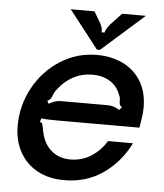

<svg xmlns="http://www.w3.org/2000/svg" viewBox="-54 -812 746 871"><g transform="rotate(5 319.0 -376.5)"><path d="M39 -217Q39 -309 83 -390Q127 -471 203 -519.5Q279 -568 370 -568Q434 -568 486.5 -543.5Q539 -519 570 -469.5Q601 -420 601 -349Q601 -321 595 -286L590 -256H214Q164 -256 143 -259L138 -243Q146 -241 148.5 -236Q151 -231 153 -219Q155 -205 158 -196Q169 -144 204 -114.5Q239 -85 290 -85Q343 -85 385.5 -112.5Q428 -140 453 -183H567Q525 -97 448.5 -43Q372 11 270 11Q199 11 147 -18Q95 -47 67 -98.5Q39 -150 39 -217ZM170 -328Q185 -337 198 -341Q211 -345 226 -345H437Q467 -345 491 -328L503 -341Q495 -347 493 -351.5Q491 -356 491 -363Q491 -372 490 -380.5Q489 -389 484 -398Q470 -436 436.5 -456.5Q403 -477 357 -477Q311 -477 271.5 -456.5Q232 -436 203 -398Q191 -384 184 -364Q180 -355 176.5 -350.5Q173 -346 163 -341ZM367 -592 233 -764H341L363 -727Q385 -693 381 -672H395Q399 -694 432 -727L467 -764H575L381 -592Z"/></g></svg>

Font: Open Sauce Sans Medium Italic
Style: Regular
Weight: 500
Italic angle: -10°
Designer: Alfredo Marco Pradil
Foundry: Creative Sauce Fz LLC
Version: Version 1.477